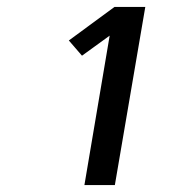

<svg xmlns="http://www.w3.org/2000/svg" viewBox="-20 -858 540 555"><path d="M224 -323 297 -755 217 -697 179 -741 311 -838H400L312 -323Z"/></svg>

Font: iosevka_custom_sans_ss08
Style: Bold Italic
Weight: 700
Italic angle: -10°
Designer: Belleve Invis
Foundry: Belleve Invis
Version: Version 10.3.0; ttfautohint (v1.8.3)